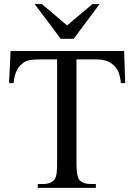

<svg xmlns="http://www.w3.org/2000/svg" viewBox="-20 -909 649 929"><path d="M564.9 -506.8Q563 -524.9 560.1 -537.8Q557.1 -550.8 553.2 -560.3Q549.3 -569.8 544.7 -576.4Q540 -583 534.2 -588.9Q518.6 -605.5 497.8 -613.5Q477.1 -621.6 443.8 -621.6H350.1V-115.7Q350.1 -84.5 353.8 -65.4Q357.4 -46.4 363.8 -38.6Q380.9 -18.6 420.4 -18.6H443.8V0H162.6V-18.6H186.5Q208 -18.6 222.2 -24.4Q236.3 -30.3 246.1 -43.9Q251 -51.8 253.7 -69.1Q256.3 -86.4 256.3 -115.7V-621.6H177.2Q157.2 -621.6 143.3 -620.6Q129.4 -619.6 119.4 -617.2Q109.4 -614.7 101.8 -610.8Q94.2 -606.9 87.4 -600.6Q51.8 -574.2 45.9 -506.8H23.9L31.2 -662.1H580.6L585.9 -506.8ZM336.4 -721.2H273.9L147.9 -889.2H182.6L304.7 -786.1L427.2 -889.2H461.9Z"/></svg>

Font: Doulos SIL Phon
Style: Regular
Weight: 400
Designer: Walt Agee, Victor Gaultney, Peter Martin, Debbi Hosken, Becca Hirsbrunner
Foundry: SIL International
Version: Version 5.000